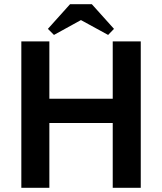

<svg xmlns="http://www.w3.org/2000/svg" viewBox="-20 -898 775 918"><path d="M519 -310H216V0H82V-700H216V-426H519V-700H653V0H519ZM419 -878 525 -760 497 -731 367 -802 238 -731 209 -760 315 -878Z"/></svg>

Font: Tilda Sans Bold
Style: Regular
Weight: 700
Designer: ParaType Ltd
Foundry: ParaType Ltd
Version: Version 1.009